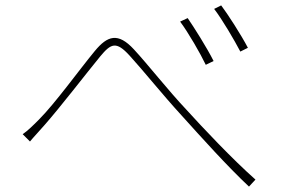

<svg xmlns="http://www.w3.org/2000/svg" viewBox="-20 -728 1040 711"><path d="M64 -231 91 -204C104 -220 127 -244 145 -265C204 -332 297 -453 351 -519C391 -567 410 -577 460 -522C506 -472 584 -375 652 -301C725 -220 822 -112 902 -37L926 -63C841 -138 728 -258 671 -321C602 -394 528 -489 476 -545C417 -609 378 -596 331 -539C274 -470 184 -345 124 -285C101 -262 84 -245 64 -231ZM675 -661 647 -648C677 -608 722 -530 742 -488L771 -502C746 -552 697 -629 675 -661ZM799 -708 773 -695C803 -656 848 -579 870 -537L898 -551C873 -599 822 -678 799 -708Z"/></svg>

Font: Harano Aji Gothic TW ExtraLight
Style: Regular
Weight: 250
Foundry: Masamichi Hosoda
Version: HaranoAjiGothicTW-ExtraLight version 20230610;ttx 4.39.4